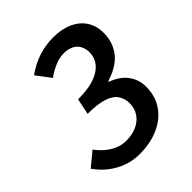

<svg xmlns="http://www.w3.org/2000/svg" viewBox="-200 -759 881 881"><g transform="rotate(-45 241.0 -318.0)"><path d="M194 12Q153 12 115 -1.5Q77 -15 44.5 -40Q12 -65 -12 -100L56 -156Q73 -133 94 -115Q115 -97 140.5 -86Q166 -75 194 -75Q234 -75 264 -89Q294 -103 310.5 -128Q327 -153 327 -186Q327 -216 311.5 -239.5Q296 -263 258.5 -275.5Q221 -288 156 -288L172 -366Q227 -366 263.5 -376Q300 -386 321.5 -402.5Q343 -419 352.5 -439Q362 -459 362 -481Q362 -518 339.5 -540Q317 -562 273 -562Q247 -562 218 -550Q189 -538 160 -517L107 -587Q152 -619 198 -633.5Q244 -648 292 -648Q347 -648 387.5 -629.5Q428 -611 449.5 -577.5Q471 -544 471 -499Q471 -438 437 -394Q403 -350 329 -327V-323Q381 -304 407.5 -268.5Q434 -233 434 -187Q434 -124 402.5 -79.5Q371 -35 317 -11.5Q263 12 194 12Z"/></g></svg>

Font: Source Sans 3 SemiBold
Style: Italic
Weight: 600
Italic angle: -11°
Designer: Paul D. Hunt
Foundry: Adobe
Version: Version 3.046;hotconv 1.0.118;makeotfexe 2.5.65603